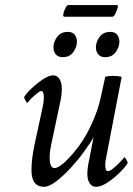

<svg xmlns="http://www.w3.org/2000/svg" viewBox="-20 -716 514 742"><path d="M150.4 5.9Q101.6 5.9 101.6 -58.6Q101.6 -81.1 105 -107.9Q108.4 -134.8 115.2 -165L144.5 -300.8Q148.4 -318.4 148.9 -328.1Q149.4 -337.9 149.4 -339.8Q149.4 -364.3 139.6 -364.3Q135.7 -364.3 129.4 -359.9Q123 -355.5 115.2 -348.6Q102.5 -337.9 94.2 -328.1Q85.9 -318.4 85.9 -318.4Q84 -318.4 78.6 -327.6Q73.2 -336.9 73.2 -340.8Q81.1 -354.5 101.6 -374Q122.1 -393.6 145.5 -409.2Q168.9 -424.8 185.5 -424.8Q201.2 -424.8 210 -410.6Q218.8 -396.5 218.8 -374Q218.8 -347.7 212.9 -322.3L178.7 -161.1Q175.8 -147.5 173.8 -134.3Q171.9 -121.1 171.9 -108.4Q171.9 -66.4 190.4 -66.4Q204.1 -66.4 227.5 -86.9Q251 -107.4 283.2 -149.4Q311.5 -186.5 335.4 -239.3Q359.4 -292 370.1 -342.8L386.7 -418.9Q398.4 -422.9 417 -422.9Q435.5 -422.9 450.2 -418.9L389.6 -103.5Q386.7 -91.8 386.7 -79.1Q386.7 -54.7 396.5 -54.7Q404.3 -54.7 415.5 -63.5Q426.8 -72.3 438 -83.5Q449.2 -94.7 455.1 -101.6L460.9 -108.4Q462.9 -108.4 468.3 -99.1Q473.6 -89.8 473.6 -85.9Q465.8 -72.3 443.8 -50.3Q421.9 -28.3 396.5 -11.2Q371.1 5.9 350.6 5.9Q335 5.9 326.2 -8.3Q317.4 -22.5 317.4 -44.9Q317.4 -52.7 318.8 -65.4Q320.3 -78.1 324.2 -96.7L341.8 -186.5Q336.9 -176.8 327.1 -162.1Q317.4 -147.5 301.8 -126Q282.2 -98.6 253.9 -67.9Q225.6 -37.1 197.8 -15.6Q169.9 5.9 150.4 5.9ZM222.7 -495.1Q204.1 -495.1 195.3 -506.3Q186.5 -517.6 186.5 -533.2Q186.5 -553.7 200.7 -573.2Q214.8 -592.8 242.2 -592.8Q260.7 -592.8 269 -581.5Q277.3 -570.3 277.3 -554.7Q277.3 -534.2 263.2 -514.6Q249 -495.1 222.7 -495.1ZM386.7 -495.1Q368.2 -495.1 359.4 -506.3Q350.6 -517.6 350.6 -533.2Q350.6 -553.7 364.7 -573.2Q378.9 -592.8 406.2 -592.8Q424.8 -592.8 433.1 -581.5Q441.4 -570.3 441.4 -554.7Q441.4 -534.2 427.2 -514.6Q413.1 -495.1 386.7 -495.1ZM228.5 -651.4Q228.5 -651.4 227.5 -651.9Q226.6 -652.3 224.6 -653.3Q223.6 -656.2 224.6 -660.2Q224.6 -663.1 227.5 -671.9Q230.5 -680.7 234.9 -688.5Q239.3 -696.3 243.2 -696.3H431.6Q436.5 -696.3 435.5 -689.5Q433.6 -679.7 423.8 -658.2L416 -651.4Z"/></svg>

Font: Crimson Text
Style: Italic
Weight: 400
Italic angle: -11°
Designer: Sebastian Kosch
Foundry: Sebastian Kosch
Version: Version 1.100; ttfautohint (v1.8.4)